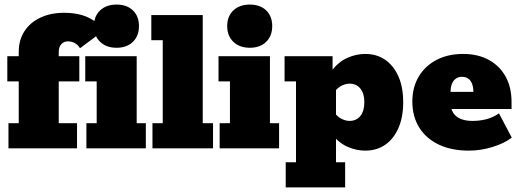

<svg xmlns="http://www.w3.org/2000/svg" viewBox="-20 -649 2279 840"><path d="M17 0V-110H62V-293H12V-403H62V-422Q62 -474 87 -512.5Q112 -551 157 -572Q202 -593 260 -593Q324 -593 368 -571.5Q412 -550 432 -514L330 -438Q321 -453 307.5 -460.5Q294 -468 277 -468Q259 -468 248 -455.5Q237 -443 237 -422V-403H327V-293H237V-110H317V0ZM358 0V-110H403V-293H353V-403H578V-110H618V0ZM490 -440Q445 -440 418 -466Q391 -492 391 -535Q391 -578 418 -603.5Q445 -629 490 -629Q535 -629 561.5 -603.5Q588 -578 588 -535Q588 -492 561.5 -466Q535 -440 490 -440Z M647 0V-110H692V-473H642V-583H867V-110H912V0Z M941 0V-110H986V-293H936V-403H1161V-110H1201V0ZM1073 -440Q1028 -440 1001 -466Q974 -492 974 -535Q974 -578 1001 -603.5Q1028 -629 1073 -629Q1118 -629 1144.5 -603.5Q1171 -578 1171 -535Q1171 -492 1144.5 -466Q1118 -440 1073 -440Z M1225 -403H1435V-332L1432 -341Q1462 -379 1500 -396Q1538 -413 1578 -413Q1628 -413 1665 -387.5Q1702 -362 1723 -315Q1744 -268 1744 -202Q1744 -136 1723 -88.5Q1702 -41 1665 -15.5Q1628 10 1578 10Q1538 10 1500 -7Q1462 -24 1432 -62L1450 -71V61H1490V171H1230V61H1275V-293H1225ZM1509 -120Q1539 -120 1556.5 -141.5Q1574 -163 1574 -202Q1574 -240 1556.5 -261.5Q1539 -283 1509 -283Q1494 -283 1476.5 -275Q1459 -267 1444 -248L1450 -305V-106L1444 -155Q1459 -136 1476.5 -128Q1494 -120 1509 -120Z M2031 10Q1956 10 1900.5 -16Q1845 -42 1814.5 -90.5Q1784 -139 1784 -205Q1784 -267 1812 -314Q1840 -361 1890 -387Q1940 -413 2006 -413Q2071 -413 2118.5 -387Q2166 -361 2192 -314Q2218 -267 2218 -203V-172H1873V-247H2051Q2051 -268 2045 -283Q2039 -298 2028 -305.5Q2017 -313 2001 -313Q1986 -313 1974.5 -305Q1963 -297 1957 -282Q1951 -267 1951 -244V-203Q1951 -161 1976 -140.5Q2001 -120 2048 -120Q2079 -120 2108 -127.5Q2137 -135 2163 -153L2219 -47Q2187 -22 2135 -6Q2083 10 2031 10Z"/></svg>

Font: Rokkitt Black
Style: Regular
Weight: 900
Designer: Vernon Adams
Foundry: Vernon Adams
Version: Version 3.103